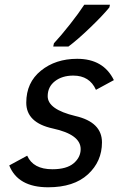

<svg xmlns="http://www.w3.org/2000/svg" viewBox="-20 -775 538 810"><path d="M183.1 15.1Q55.7 15.1 19 -77.1L94.7 -118.2Q120.1 -61 200.7 -61Q261.2 -61 290.8 -86.2Q320.3 -111.3 320.3 -146Q320.3 -207.5 203.1 -232.9Q90.8 -257.3 90.8 -341.8Q90.8 -426.8 152.6 -476.8Q214.4 -526.9 305.7 -526.9Q416.5 -526.9 460.4 -437L384.8 -396Q357.9 -456.1 289.1 -456.1Q242.2 -456.1 211.7 -432.4Q181.2 -408.7 181.2 -369.1Q181.2 -313.5 297.9 -285.6Q410.2 -259.8 410.2 -174.3Q410.2 -93.8 350.8 -39.3Q291.5 15.1 183.1 15.1ZM268.6 -578.6H204.6L207.5 -592.3Q238.3 -625.5 275.4 -672.6Q312.5 -719.7 335.4 -754.9H443.8L441.4 -743.7Q412.6 -708.5 359.4 -657.5Q306.2 -606.4 268.6 -578.6Z"/></svg>

Font: Cadman
Style: Italic
Weight: 400
Italic angle: -12°
Designer: Paul James MIller
Foundry: High-Logic / Made with FontCreator
Version: Version 2.114;March 28, 2021;FontCreator 13.0.0.2683 64-bit